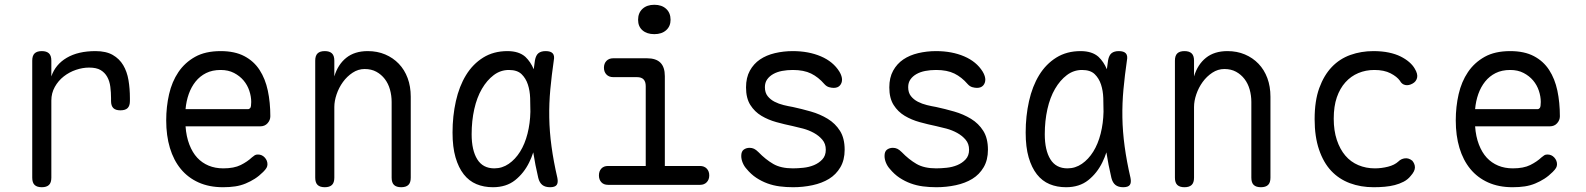

<svg xmlns="http://www.w3.org/2000/svg" viewBox="-20 -774 6640 804"><path d="M155 10Q135 10 125 0.5Q115 -9 115 -30V-520Q115 -541 125 -550.5Q135 -560 155 -560Q175 -560 185 -550.5Q195 -541 195 -520V-454Q212 -504 259.5 -532Q307 -560 380 -560Q424 -560 452 -544Q480 -528 496 -501Q512 -474 518 -438.5Q524 -403 524 -363V-351Q524 -331 514.5 -321.5Q505 -312 484 -312Q464 -312 454.5 -321.5Q445 -331 445 -351V-363Q445 -387 442 -410.5Q439 -434 429 -452Q419 -470 401.5 -480.5Q384 -491 353 -491Q326 -491 298 -481.5Q270 -472 247 -454Q224 -436 209.5 -410Q195 -384 195 -353V-30Q195 -9 185 0.5Q175 10 155 10Z M1060 -127Q1077 -127 1088.5 -114.5Q1100 -102 1100 -86Q1100 -78 1096 -71Q1092 -64 1082 -54Q1065 -37 1047 -25.5Q1029 -14 1008.5 -5.5Q988 3 965 6.5Q942 10 914 10Q856 10 811.5 -10Q767 -30 737 -66.5Q707 -103 691.5 -154.5Q676 -206 676 -270Q676 -327 688 -379.5Q700 -432 727 -472Q754 -512 797 -536Q840 -560 904 -560Q963 -560 1003 -539Q1043 -518 1067 -481Q1091 -444 1101.5 -394.5Q1112 -345 1112 -287Q1112 -271 1100.5 -258Q1089 -245 1070 -245H757Q760 -202 773 -168.5Q786 -135 806 -113.5Q826 -92 853.5 -80.5Q881 -69 915 -69Q960 -69 988 -83Q1016 -97 1035 -115Q1042 -121 1047 -124Q1052 -127 1060 -127ZM757 -317H1019Q1024 -317 1028 -322Q1032 -327 1032 -347Q1032 -370 1024 -394Q1016 -418 1000 -437Q984 -456 960 -468.5Q936 -481 904 -481Q869 -481 843 -468Q817 -455 799 -432.5Q781 -410 770.5 -380.5Q760 -351 757 -317Z M1380 -326V-30Q1380 -9 1370 0.5Q1360 10 1340 10Q1320 10 1310 0.5Q1300 -9 1300 -30V-520Q1300 -541 1310 -550.5Q1320 -560 1340 -560Q1360 -560 1370 -550.5Q1380 -541 1380 -520V-454Q1395 -504 1430 -532Q1465 -560 1520 -560Q1560 -560 1593 -546Q1626 -532 1650 -507Q1674 -482 1687 -447Q1700 -412 1700 -369V-30Q1700 -9 1690 0.5Q1680 10 1660 10Q1640 10 1630 0.5Q1620 -9 1620 -30V-347Q1620 -374 1613 -399Q1606 -424 1591.5 -443Q1577 -462 1556 -473.5Q1535 -485 1507 -485Q1480 -485 1456.5 -469.5Q1433 -454 1416 -430.5Q1399 -407 1389.5 -379Q1380 -351 1380 -326Z M2044 10Q2006 10 1975 -3Q1944 -16 1922 -44Q1900 -72 1887.5 -115Q1875 -158 1875 -219Q1875 -288 1889 -350.5Q1903 -413 1931.5 -459.5Q1960 -506 2003.5 -533Q2047 -560 2105 -560Q2153 -560 2180 -536Q2202 -515 2215 -484Q2217 -502 2220 -521Q2224 -543 2235 -551.5Q2246 -560 2265 -560Q2286 -560 2294.5 -550.5Q2303 -541 2299 -521Q2290 -459 2284.5 -400Q2279 -341 2280 -282Q2281 -223 2289.5 -160.5Q2298 -98 2314 -29Q2318 -9 2311 0.5Q2304 10 2283.5 10Q2263 10 2251 0.5Q2239 -9 2234 -29Q2221 -84 2213 -136Q2206 -114 2196 -94Q2174 -49 2137 -19.5Q2100 10 2044 10ZM2050 -69Q2083 -69 2110.5 -88Q2138 -107 2158 -139Q2178 -171 2189 -214.5Q2200 -258 2201 -306Q2201 -333 2200 -363.5Q2199 -394 2190.5 -420Q2182 -446 2164 -463.5Q2146 -481 2111 -481Q2076 -481 2047.5 -459.5Q2019 -438 1998 -402Q1977 -366 1966 -317Q1955 -268 1955 -212Q1955 -145 1978.5 -107Q2002 -69 2050 -69Z M2911 -79Q2929 -79 2939.5 -68Q2950 -57 2950 -39.5Q2950 -22 2939.5 -11Q2929 0 2912 0H2526Q2508 0 2498 -11Q2488 -22 2488 -39.5Q2488 -57 2498 -68Q2508 -79 2526 -79H2684V-413Q2684 -432 2675 -441.5Q2666 -451 2647 -451H2548Q2530 -451 2519.5 -462Q2509 -473 2509 -490.5Q2509 -508 2519.5 -519Q2530 -530 2548 -530H2689Q2727 -530 2745.5 -511.5Q2764 -493 2764 -455V-79ZM2720 -631Q2689 -631 2670.5 -647Q2652 -663 2652 -691Q2652 -720 2670.5 -737Q2689 -754 2720 -754Q2751 -754 2769.5 -737Q2788 -720 2788 -691Q2788 -664 2769.5 -647.5Q2751 -631 2720 -631Z M3301 10Q3272 10 3245 6.5Q3218 3 3193.5 -6Q3169 -15 3147 -29.5Q3125 -44 3106 -67Q3096 -78 3090 -92.5Q3084 -107 3084 -121Q3084 -140 3094.5 -147.5Q3105 -155 3119 -155Q3129 -155 3137.5 -151Q3146 -147 3156 -137Q3186 -106 3218 -87.5Q3250 -69 3300 -69Q3320 -69 3344 -71.5Q3368 -74 3388.5 -82.5Q3409 -91 3423.5 -106.5Q3438 -122 3438 -147Q3438 -172 3423.5 -189Q3409 -206 3388 -217.5Q3367 -229 3343 -235.5Q3319 -242 3300 -246Q3266 -253 3231.5 -262.5Q3197 -272 3168.5 -289Q3140 -306 3122 -334.5Q3104 -363 3104 -408Q3104 -449 3120 -478Q3136 -507 3162.5 -525Q3189 -543 3225 -551.5Q3261 -560 3300 -560Q3366 -560 3417.5 -538Q3469 -516 3495 -474Q3501 -464 3503.5 -455.5Q3506 -447 3506 -441Q3506 -426 3497 -416Q3488 -406 3471 -406Q3462 -406 3451.5 -409Q3441 -412 3432 -422Q3407 -451 3376.5 -466Q3346 -481 3300 -481Q3276 -481 3255 -477Q3234 -473 3218 -464Q3202 -455 3192.5 -441.5Q3183 -428 3183 -409Q3183 -386 3194.5 -371.5Q3206 -357 3223.5 -348Q3241 -339 3261.5 -334Q3282 -329 3300 -326Q3337 -318 3375.5 -307Q3414 -296 3446 -276.5Q3478 -257 3497.5 -226Q3517 -195 3517 -147Q3517 -104 3499 -73.5Q3481 -43 3451.5 -25Q3422 -7 3382.5 1.5Q3343 10 3301 10Z M3901 10Q3872 10 3845 6.5Q3818 3 3793.5 -6Q3769 -15 3747 -29.5Q3725 -44 3706 -67Q3696 -78 3690 -92.5Q3684 -107 3684 -121Q3684 -140 3694.5 -147.5Q3705 -155 3719 -155Q3729 -155 3737.5 -151Q3746 -147 3756 -137Q3786 -106 3818 -87.5Q3850 -69 3900 -69Q3920 -69 3944 -71.5Q3968 -74 3988.5 -82.5Q4009 -91 4023.5 -106.5Q4038 -122 4038 -147Q4038 -172 4023.5 -189Q4009 -206 3988 -217.5Q3967 -229 3943 -235.5Q3919 -242 3900 -246Q3866 -253 3831.5 -262.5Q3797 -272 3768.5 -289Q3740 -306 3722 -334.5Q3704 -363 3704 -408Q3704 -449 3720 -478Q3736 -507 3762.5 -525Q3789 -543 3825 -551.5Q3861 -560 3900 -560Q3966 -560 4017.5 -538Q4069 -516 4095 -474Q4101 -464 4103.5 -455.5Q4106 -447 4106 -441Q4106 -426 4097 -416Q4088 -406 4071 -406Q4062 -406 4051.5 -409Q4041 -412 4032 -422Q4007 -451 3976.5 -466Q3946 -481 3900 -481Q3876 -481 3855 -477Q3834 -473 3818 -464Q3802 -455 3792.5 -441.5Q3783 -428 3783 -409Q3783 -386 3794.5 -371.5Q3806 -357 3823.5 -348Q3841 -339 3861.5 -334Q3882 -329 3900 -326Q3937 -318 3975.5 -307Q4014 -296 4046 -276.5Q4078 -257 4097.5 -226Q4117 -195 4117 -147Q4117 -104 4099 -73.5Q4081 -43 4051.5 -25Q4022 -7 3982.5 1.5Q3943 10 3901 10Z M4444 10Q4406 10 4375 -3Q4344 -16 4322 -44Q4300 -72 4287.5 -115Q4275 -158 4275 -219Q4275 -288 4289 -350.5Q4303 -413 4331.5 -459.5Q4360 -506 4403.5 -533Q4447 -560 4505 -560Q4553 -560 4580 -536Q4602 -515 4615 -484Q4617 -502 4620 -521Q4624 -543 4635 -551.5Q4646 -560 4665 -560Q4686 -560 4694.5 -550.5Q4703 -541 4699 -521Q4690 -459 4684.5 -400Q4679 -341 4680 -282Q4681 -223 4689.5 -160.5Q4698 -98 4714 -29Q4718 -9 4711 0.5Q4704 10 4683.5 10Q4663 10 4651 0.5Q4639 -9 4634 -29Q4621 -84 4613 -136Q4606 -114 4596 -94Q4574 -49 4537 -19.5Q4500 10 4444 10ZM4450 -69Q4483 -69 4510.5 -88Q4538 -107 4558 -139Q4578 -171 4589 -214.5Q4600 -258 4601 -306Q4601 -333 4600 -363.5Q4599 -394 4590.5 -420Q4582 -446 4564 -463.5Q4546 -481 4511 -481Q4476 -481 4447.5 -459.5Q4419 -438 4398 -402Q4377 -366 4366 -317Q4355 -268 4355 -212Q4355 -145 4378.5 -107Q4402 -69 4450 -69Z M4980 -326V-30Q4980 -9 4970 0.5Q4960 10 4940 10Q4920 10 4910 0.5Q4900 -9 4900 -30V-520Q4900 -541 4910 -550.5Q4920 -560 4940 -560Q4960 -560 4970 -550.5Q4980 -541 4980 -520V-454Q4995 -504 5030 -532Q5065 -560 5120 -560Q5160 -560 5193 -546Q5226 -532 5250 -507Q5274 -482 5287 -447Q5300 -412 5300 -369V-30Q5300 -9 5290 0.5Q5280 10 5260 10Q5240 10 5230 0.5Q5220 -9 5220 -30V-347Q5220 -374 5213 -399Q5206 -424 5191.5 -443Q5177 -462 5156 -473.5Q5135 -485 5107 -485Q5080 -485 5056.5 -469.5Q5033 -454 5016 -430.5Q4999 -407 4989.5 -379Q4980 -351 4980 -326Z M5485 -275Q5485 -352 5504.5 -405.5Q5524 -459 5557 -493.5Q5590 -528 5635 -544Q5680 -560 5731 -560Q5767 -560 5795.5 -554Q5824 -548 5845 -537.5Q5866 -527 5881 -514Q5896 -501 5904 -487Q5918 -464 5914 -448Q5910 -432 5895 -424Q5879 -415 5864.5 -418Q5850 -421 5842 -436Q5830 -453 5803 -467Q5776 -481 5735 -481Q5699 -481 5668 -468Q5637 -455 5614 -429.5Q5591 -404 5578 -366.5Q5565 -329 5565 -277Q5565 -227 5578 -188Q5591 -149 5613.5 -122.5Q5636 -96 5668 -82.5Q5700 -69 5737 -69Q5765 -69 5792.5 -76Q5820 -83 5836 -98Q5847 -109 5863 -111Q5879 -113 5894 -101Q5899 -95 5902 -88Q5905 -81 5905 -73Q5905 -65 5900.5 -56Q5896 -47 5887 -37Q5875 -22 5857.5 -13Q5840 -4 5820.5 1Q5801 6 5778.5 8Q5756 10 5732 10Q5678 10 5632.5 -7Q5587 -24 5554.5 -58.5Q5522 -93 5503.5 -147.5Q5485 -202 5485 -275Z M6460 -127Q6477 -127 6488.5 -114.5Q6500 -102 6500 -86Q6500 -78 6496 -71Q6492 -64 6482 -54Q6465 -37 6447 -25.5Q6429 -14 6408.5 -5.5Q6388 3 6365 6.5Q6342 10 6314 10Q6256 10 6211.5 -10Q6167 -30 6137 -66.5Q6107 -103 6091.5 -154.5Q6076 -206 6076 -270Q6076 -327 6088 -379.5Q6100 -432 6127 -472Q6154 -512 6197 -536Q6240 -560 6304 -560Q6363 -560 6403 -539Q6443 -518 6467 -481Q6491 -444 6501.5 -394.5Q6512 -345 6512 -287Q6512 -271 6500.5 -258Q6489 -245 6470 -245H6157Q6160 -202 6173 -168.5Q6186 -135 6206 -113.5Q6226 -92 6253.5 -80.5Q6281 -69 6315 -69Q6360 -69 6388 -83Q6416 -97 6435 -115Q6442 -121 6447 -124Q6452 -127 6460 -127ZM6157 -317H6419Q6424 -317 6428 -322Q6432 -327 6432 -347Q6432 -370 6424 -394Q6416 -418 6400 -437Q6384 -456 6360 -468.5Q6336 -481 6304 -481Q6269 -481 6243 -468Q6217 -455 6199 -432.5Q6181 -410 6170.5 -380.5Q6160 -351 6157 -317Z"/></svg>

Font: Maple Mono Light
Style: Regular
Weight: 300
Monospace: yes
Designer: subframe7536
Version: Version 7.000